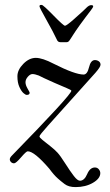

<svg xmlns="http://www.w3.org/2000/svg" viewBox="-20 -666 449 783"><path d="M148 -646H150Q156 -646 197.5 -603.5Q239 -561 245 -561Q251 -561 279 -585.5Q307 -610 317.5 -620Q328 -630 332 -634Q343 -645 351.5 -645Q360 -645 360 -640.5Q360 -636 351 -624.5Q342 -613 328.5 -595Q315 -577 306 -564.5Q297 -552 289.5 -541Q282 -530 278 -523.5Q274 -517 270 -511L264 -502Q259 -494 252 -494H226Q216 -494 212 -504Q197 -536 169 -585.5Q141 -635 141 -640.5Q141 -646 148 -646ZM29 -32Q271 -280 271 -296Q271 -299 251.5 -307Q232 -315 202.5 -328Q173 -341 160.5 -347Q148 -353 138 -358Q122 -364 112.5 -364Q103 -364 93.5 -353Q84 -342 84 -330.5Q84 -319 92.5 -304.5Q101 -290 101 -288Q101 -279 89 -279Q84 -279 75.5 -286.5Q67 -294 59 -311.5Q51 -329 51 -355Q51 -381 75 -405.5Q99 -430 126 -430Q153 -430 199 -406Q286 -362 321 -362Q336 -362 343 -391.5Q350 -421 367 -421Q376 -421 383 -416Q390 -411 390 -402Q390 -393 369 -369L176 -154Q141 -115 141 -110Q141 -105 153.5 -95Q166 -85 184.5 -70.5Q203 -56 214.5 -43.5Q226 -31 246 0.5Q266 32 281 51.5Q296 71 306 71Q324 71 335.5 44Q347 17 367 17Q377 17 383 24.5Q389 32 389 40Q389 62 359 79.5Q329 97 288 97Q260 97 243.5 84.5Q227 72 216 62Q200 48 181 22Q120 -49 93 -49Q87 -49 66 -24.5Q45 0 37.5 0Q30 0 25 -5Q20 -10 20 -16.5Q20 -23 29 -32Z"/></svg>

Font: Sorts Mill Goudy
Style: Italic
Weight: 400
Italic angle: -7.40001°
Version: Version 003.101